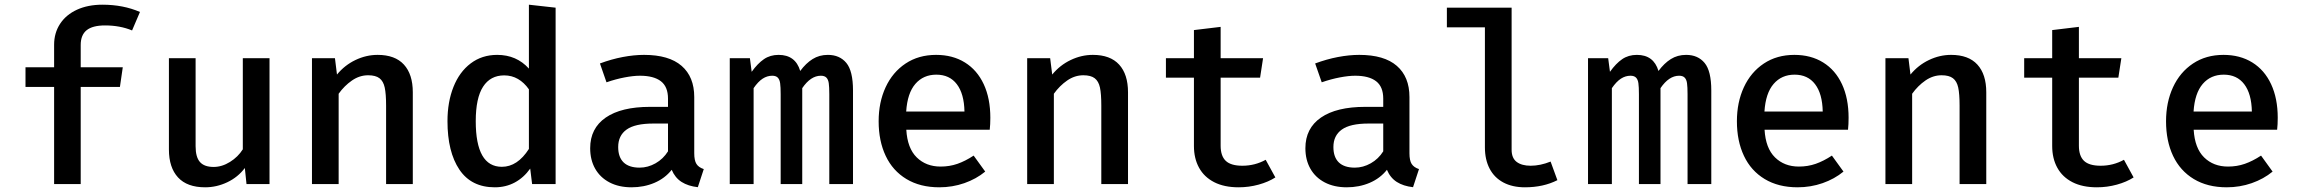

<svg xmlns="http://www.w3.org/2000/svg" viewBox="-20 -792 9886 826"><path d="M582.1 -740.5 548.2 -661Q496.4 -682.6 431.8 -682.6Q378.5 -682.6 352.8 -662.1Q327.2 -641.5 327.2 -598.5V-502.6H508.2L495.9 -417.9H327.2V0H212.8V-417.9H89.7V-502.6H212.8V-599.5Q212.8 -650.3 238.5 -689.5Q264.1 -728.7 311.3 -750.3Q358.5 -771.8 420.5 -771.8Q510.3 -771.8 582.1 -740.5Z M821.5 -163.1Q821.5 -115.9 840.3 -94.9Q859 -73.8 899 -73.8Q934.9 -73.8 969.5 -95.4Q1004.1 -116.9 1024.6 -149.7V-541.5H1139.5V0H1040.5L1033.3 -69.2Q1003.6 -29.7 957.7 -7.9Q911.8 13.8 862.6 13.8Q785.1 13.8 745.9 -28.7Q706.7 -71.3 706.7 -148.7V-541.5H821.5Z M1322.1 0V-541.5H1421L1429.7 -471.3Q1463.1 -511.8 1509.2 -533.8Q1555.4 -555.9 1604.6 -555.9Q1679.5 -555.9 1717.7 -514.1Q1755.9 -472.3 1755.9 -394.9V0H1641V-337.9Q1641 -388.2 1635.1 -415.4Q1629.2 -442.6 1612.6 -455.4Q1595.9 -468.2 1563.6 -468.2Q1526.7 -468.2 1494.1 -445.6Q1461.5 -423.1 1436.9 -388.7V0Z M2255.4 -771.8 2370.3 -759V0H2269.2L2261 -66.7Q2233.3 -27.7 2194.6 -6.9Q2155.9 13.8 2108.7 13.8Q2007.7 13.8 1956.4 -62.3Q1905.1 -138.5 1905.1 -270.8Q1905.1 -353.3 1930.8 -417.9Q1956.4 -482.6 2004.9 -519.2Q2053.3 -555.9 2119 -555.9Q2202.1 -555.9 2255.4 -496.9ZM2026.7 -270.8Q2026.7 -74.4 2139 -74.4Q2206.2 -74.4 2255.4 -151.3V-407.7Q2234.9 -436.9 2208.2 -452.3Q2181.5 -467.7 2149.2 -467.7Q2089.7 -467.7 2058.2 -419Q2026.7 -370.3 2026.7 -270.8Z M2966.7 -132.8Q2966.7 -101.5 2976.2 -86.7Q2985.6 -71.8 3007.7 -64.6L2982.1 13.3Q2940.5 8.7 2912.3 -9.2Q2884.1 -27.2 2869.7 -61.5Q2840.5 -24.6 2795.4 -5.4Q2750.3 13.8 2696.9 13.8Q2642.6 13.8 2602.3 -7.2Q2562.1 -28.2 2540.5 -66.2Q2519 -104.1 2519 -154.4Q2519 -240 2585.9 -286.2Q2652.8 -332.3 2776.4 -332.3H2853.8V-367.7Q2853.8 -419 2823.1 -442.6Q2792.3 -466.2 2733.3 -466.2Q2705.1 -466.2 2667.2 -459Q2629.2 -451.8 2589.2 -437.9L2561 -519Q2610.3 -537.4 2659 -546.7Q2707.7 -555.9 2750.8 -555.9Q2857.9 -555.9 2912.3 -508.7Q2966.7 -461.5 2966.7 -374.4ZM2853.8 -141V-260.5H2790.3Q2711.8 -260.5 2675.6 -234.6Q2639.5 -208.7 2639.5 -159.5Q2639.5 -115.9 2662.8 -93.3Q2686.2 -70.8 2731.8 -70.8Q2767.2 -70.8 2800.3 -89.5Q2833.3 -108.2 2853.8 -141Z M3649.7 -402.6V0H3547.7V-386.7Q3547.7 -417.9 3545.4 -434.1Q3543.1 -450.3 3535.1 -458.2Q3527.2 -466.2 3511.3 -466.2Q3467.7 -466.2 3431.3 -412.8V0H3338.5V-386.7Q3338.5 -417.9 3336.2 -434.1Q3333.8 -450.3 3325.9 -458.2Q3317.9 -466.2 3302.1 -466.2Q3280.5 -466.2 3261 -453.6Q3241.5 -441 3222.1 -412.8V0H3119.5V-541.5H3206.2L3213.8 -483.1Q3239.5 -519 3266.4 -537.4Q3293.3 -555.9 3329.7 -555.9Q3402.1 -555.9 3422.6 -486.7Q3447.2 -520 3475.9 -537.9Q3504.6 -555.9 3541.5 -555.9Q3592.3 -555.9 3621 -521.3Q3649.7 -486.7 3649.7 -402.6Z M3879 -233.8Q3883.6 -154.4 3923.8 -114.9Q3964.1 -75.4 4026.7 -75.4Q4065.1 -75.4 4099 -87.2Q4132.8 -99 4168.7 -122.6L4218.5 -53.8Q4180 -22.1 4128.7 -4.1Q4077.4 13.8 4021 13.8Q3938.5 13.8 3879.5 -21.8Q3820.5 -57.4 3790.3 -121.5Q3760 -185.6 3760 -270.3Q3760 -351.8 3790 -416.7Q3820 -481.5 3875.9 -518.7Q3931.8 -555.9 4007.2 -555.9Q4078.5 -555.9 4131 -523.3Q4183.6 -490.8 4212.1 -429.7Q4240.5 -368.7 4240.5 -285.1Q4240.5 -256.9 4237.9 -233.8ZM3878.5 -312.3H4129.2Q4127.7 -388.7 4096.4 -429.7Q4065.1 -470.8 4008.2 -470.8Q3952.3 -470.8 3917.9 -431Q3883.6 -391.3 3878.5 -312.3Z M4399 0V-541.5H4497.9L4506.7 -471.3Q4540 -511.8 4586.2 -533.8Q4632.3 -555.9 4681.5 -555.9Q4756.4 -555.9 4794.6 -514.1Q4832.8 -472.3 4832.8 -394.9V0H4717.9V-337.9Q4717.9 -388.2 4712.1 -415.4Q4706.2 -442.6 4689.5 -455.4Q4672.8 -468.2 4640.5 -468.2Q4603.6 -468.2 4571 -445.6Q4538.5 -423.1 4513.8 -388.7V0Z M5466.7 -28.7Q5436.4 -9.2 5394.6 2.3Q5352.8 13.8 5308.7 13.8Q5246.7 13.8 5203.6 -8.2Q5160.5 -30.3 5138.5 -70.3Q5116.4 -110.3 5116.4 -164.1V-457.9H4995.9V-541.5H5116.4V-662.6L5231.3 -676.4V-541.5H5413.8L5401 -457.9H5231.3V-165.1Q5231.3 -121 5253.3 -100Q5275.4 -79 5324.6 -79Q5379 -79 5425.1 -104.6Z M6043.6 -132.8Q6043.6 -101.5 6053.1 -86.7Q6062.6 -71.8 6084.6 -64.6L6059 13.3Q6017.4 8.7 5989.2 -9.2Q5961 -27.2 5946.7 -61.5Q5917.4 -24.6 5872.3 -5.4Q5827.2 13.8 5773.8 13.8Q5719.5 13.8 5679.2 -7.2Q5639 -28.2 5617.4 -66.2Q5595.9 -104.1 5595.9 -154.4Q5595.9 -240 5662.8 -286.2Q5729.7 -332.3 5853.3 -332.3H5930.8V-367.7Q5930.8 -419 5900 -442.6Q5869.2 -466.2 5810.3 -466.2Q5782.1 -466.2 5744.1 -459Q5706.2 -451.8 5666.2 -437.9L5637.9 -519Q5687.2 -537.4 5735.9 -546.7Q5784.6 -555.9 5827.7 -555.9Q5934.9 -555.9 5989.2 -508.7Q6043.6 -461.5 6043.6 -374.4ZM5930.8 -141V-260.5H5867.2Q5788.7 -260.5 5752.6 -234.6Q5716.4 -208.7 5716.4 -159.5Q5716.4 -115.9 5739.7 -93.3Q5763.1 -70.8 5808.7 -70.8Q5844.1 -70.8 5877.2 -89.5Q5910.3 -108.2 5930.8 -141Z M6483.1 -147.7Q6483.1 -111.8 6504.9 -95.4Q6526.7 -79 6565.1 -79Q6606.2 -79 6650.8 -96.9L6680 -16.9Q6619.5 13.8 6540.5 13.8Q6486.7 13.8 6447.7 -6.9Q6408.7 -27.7 6388.5 -66.4Q6368.2 -105.1 6368.2 -157.9V-674.4H6204.6V-759H6483.1Z M7342.1 -402.6V0H7240V-386.7Q7240 -417.9 7237.7 -434.1Q7235.4 -450.3 7227.4 -458.2Q7219.5 -466.2 7203.6 -466.2Q7160 -466.2 7123.6 -412.8V0H7030.8V-386.7Q7030.8 -417.9 7028.5 -434.1Q7026.2 -450.3 7018.2 -458.2Q7010.3 -466.2 6994.4 -466.2Q6972.8 -466.2 6953.3 -453.6Q6933.8 -441 6914.4 -412.8V0H6811.8V-541.5H6898.5L6906.2 -483.1Q6931.8 -519 6958.7 -537.4Q6985.6 -555.9 7022.1 -555.9Q7094.4 -555.9 7114.9 -486.7Q7139.5 -520 7168.2 -537.9Q7196.9 -555.9 7233.8 -555.9Q7284.6 -555.9 7313.3 -521.3Q7342.1 -486.7 7342.1 -402.6Z M7571.3 -233.8Q7575.9 -154.4 7616.2 -114.9Q7656.4 -75.4 7719 -75.4Q7757.4 -75.4 7791.3 -87.2Q7825.1 -99 7861 -122.6L7910.8 -53.8Q7872.3 -22.1 7821 -4.1Q7769.7 13.8 7713.3 13.8Q7630.8 13.8 7571.8 -21.8Q7512.8 -57.4 7482.6 -121.5Q7452.3 -185.6 7452.3 -270.3Q7452.3 -351.8 7482.3 -416.7Q7512.3 -481.5 7568.2 -518.7Q7624.1 -555.9 7699.5 -555.9Q7770.8 -555.9 7823.3 -523.3Q7875.9 -490.8 7904.4 -429.7Q7932.8 -368.7 7932.8 -285.1Q7932.8 -256.9 7930.3 -233.8ZM7570.8 -312.3H7821.5Q7820 -388.7 7788.7 -429.7Q7757.4 -470.8 7700.5 -470.8Q7644.6 -470.8 7610.3 -431Q7575.9 -391.3 7570.8 -312.3Z M8091.3 0V-541.5H8190.3L8199 -471.3Q8232.3 -511.8 8278.5 -533.8Q8324.6 -555.9 8373.8 -555.9Q8448.7 -555.9 8486.9 -514.1Q8525.1 -472.3 8525.1 -394.9V0H8410.3V-337.9Q8410.3 -388.2 8404.4 -415.4Q8398.5 -442.6 8381.8 -455.4Q8365.1 -468.2 8332.8 -468.2Q8295.9 -468.2 8263.3 -445.6Q8230.8 -423.1 8206.2 -388.7V0Z M9159 -28.7Q9128.7 -9.2 9086.9 2.3Q9045.1 13.8 9001 13.8Q8939 13.8 8895.9 -8.2Q8852.8 -30.3 8830.8 -70.3Q8808.7 -110.3 8808.7 -164.1V-457.9H8688.2V-541.5H8808.7V-662.6L8923.6 -676.4V-541.5H9106.2L9093.3 -457.9H8923.6V-165.1Q8923.6 -121 8945.6 -100Q8967.7 -79 9016.9 -79Q9071.3 -79 9117.4 -104.6Z M9417.4 -233.8Q9422.1 -154.4 9462.3 -114.9Q9502.6 -75.4 9565.1 -75.4Q9603.6 -75.4 9637.4 -87.2Q9671.3 -99 9707.2 -122.6L9756.9 -53.8Q9718.5 -22.1 9667.2 -4.1Q9615.9 13.8 9559.5 13.8Q9476.9 13.8 9417.9 -21.8Q9359 -57.4 9328.7 -121.5Q9298.5 -185.6 9298.5 -270.3Q9298.5 -351.8 9328.5 -416.7Q9358.5 -481.5 9414.4 -518.7Q9470.3 -555.9 9545.6 -555.9Q9616.9 -555.9 9669.5 -523.3Q9722.1 -490.8 9750.5 -429.7Q9779 -368.7 9779 -285.1Q9779 -256.9 9776.4 -233.8ZM9416.9 -312.3H9667.7Q9666.2 -388.7 9634.9 -429.7Q9603.6 -470.8 9546.7 -470.8Q9490.8 -470.8 9456.4 -431Q9422.1 -391.3 9416.9 -312.3Z"/></svg>

Font: Fira Code Fixed Medium
Style: Regular
Weight: 500
Monospace: yes
Designer: Carrois Corporate, Edenspiekermann AG, Nikita Prokopov
Foundry: Carrois Corporate, Edenspiekermann AG, Nikita Prokopov
Version: Version 5.002